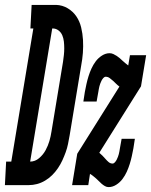

<svg xmlns="http://www.w3.org/2000/svg" viewBox="-76 -755 616 783"><path d="M-56 0 -51 -96H-30L60 -639H48L53 -735H81H153Q179 -734 200.5 -721Q222 -708 235.5 -688Q249 -668 255 -643Q261 -618 262.5 -592Q264 -566 262 -539.5Q260 -513 255 -487L208 -203Q205 -186 201.5 -168.5Q198 -151 192 -134.5Q186 -118 178.5 -101.5Q171 -85 160.5 -69.5Q150 -54 137 -41Q124 -28 108 -18.5Q92 -9 75 -4.5Q58 0 40 0ZM47 -96Q67 -96 83.5 -110Q100 -124 110 -142.5Q120 -161 125.5 -180Q131 -199 134 -219L181 -503Q183 -517 184.5 -530.5Q186 -544 186 -558Q186 -572 184.5 -585.5Q183 -599 178 -611Q173 -623 162.5 -631Q152 -639 138 -639H137ZM367 8Q359 8 352 4Q345 0 338.5 -5.5Q332 -11 327 -16.5Q322 -22 316 -27Q310 -32 304 -37Q298 -42 291 -46L284 0H218L239 -128L411 -402Q404 -407 398 -413Q392 -419 385.5 -425Q379 -431 371.5 -436.5Q364 -442 355 -442Q350 -442 345.5 -437Q341 -432 338 -426Q335 -420 333 -414.5Q331 -409 329.5 -403.5Q328 -398 327 -392Q326 -386 325 -380L318 -341H264L270 -380Q273 -396 276.5 -412Q280 -428 285 -444Q290 -460 297 -475.5Q304 -491 314.5 -505Q325 -519 340 -528.5Q355 -538 371 -538Q379 -538 386.5 -534.5Q394 -531 400 -527Q406 -523 412 -518Q418 -513 423.5 -507.5Q429 -502 435 -497.5Q441 -493 447 -488L454 -530H520L499 -403L329 -132Q336 -126 342 -120Q348 -114 354 -107Q360 -100 367 -94Q374 -88 383 -88Q388 -88 392.5 -93Q397 -98 400 -104Q403 -110 405 -115.5Q407 -121 408.5 -126.5Q410 -132 411 -138Q412 -144 413 -150L420 -189H474L468 -150Q465 -134 461.5 -118Q458 -102 453 -86Q448 -70 441 -54.5Q434 -39 423.5 -25Q413 -11 398 -1.5Q383 8 367 8Z"/></svg>

Font: Iosevka Slab
Style: Bold Italic
Weight: 700
Italic angle: -9°
Monospace: yes
Designer: Belleve Invis
Foundry: Belleve Invis
Version: Version 11.1.0; ttfautohint (v1.8.3)